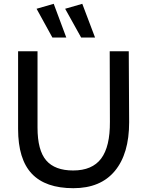

<svg xmlns="http://www.w3.org/2000/svg" viewBox="-20 -979 772 1008"><path d="M556 -710H656L658 -337Q658 -172 583 -81.5Q508 9 365 9Q219 9 147 -67Q75 -143 75 -302V-710H177V-309Q177 -190 222.5 -137Q268 -84 364 -84Q464 -84 511 -146.5Q558 -209 557 -340ZM406 -782 322 -933 412 -959 479 -782ZM255 -782 172 -933 262 -959 328 -782Z"/></svg>

Font: Livvic Medium
Style: Regular
Weight: 500
Designer: Jacques Le Bailly, Baron von Fonthausen
Version: Version 1.001; ttfautohint (v1.8.2)